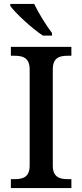

<svg xmlns="http://www.w3.org/2000/svg" viewBox="-20 -951 416 971"><path d="M197 -771H243V-784C214 -822 174 -886 153 -931H32V-921C57 -886 141 -807 197 -771ZM35 0H341V-45H322C281 -45 247 -56 247 -113V-600C247 -659 280 -669 322 -669H341V-714H35V-669H55C95 -669 130 -659 130 -600V-113C130 -55 95 -45 55 -45H35Z"/></svg>

Font: Noto Serif Malayalam Medium
Style: Regular
Weight: 500
Designer: Indian type Foundry, Jelle Bosma, Monotype Design Team
Foundry: Monotype Imaging Inc.
Version: Version 2.104